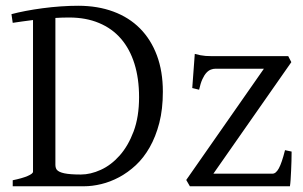

<svg xmlns="http://www.w3.org/2000/svg" viewBox="-20 -650 1057 670"><path d="M221.2 -588.9Q196.8 -588.9 173.3 -587.4V-75.2Q173.3 -64.5 178.2 -57.6Q185.1 -49.3 204.6 -45.2Q224.1 -41 262.2 -41Q295.9 -41 331.8 -57.4Q367.7 -73.7 397.5 -107.2Q427.2 -140.6 446.3 -191.4Q465.3 -242.2 465.3 -311Q465.3 -376 449.2 -427.5Q433.1 -479 402.1 -514.9Q371.1 -550.8 325.4 -569.8Q279.8 -588.9 221.2 -588.9ZM548.3 -330.1Q548.3 -269 535.9 -220.9Q523.4 -172.9 502.4 -136Q481.4 -99.1 453.9 -73.5Q426.3 -47.9 395.5 -31.5Q364.7 -15.1 333.3 -7.6Q301.8 0 272.9 0H24.4V-21Q57.6 -27.8 76.4 -35.9Q95.2 -43.9 95.2 -50.8V-580.1Q75.7 -577.6 58.1 -575.2Q40.5 -572.8 24.4 -570.3L20 -600.6Q41.5 -606.4 69.6 -611.8Q97.7 -617.2 128.9 -621.3Q160.2 -625.5 192.1 -627.7Q224.1 -629.9 252.9 -629.9Q320.8 -629.9 375.5 -609.6Q430.2 -589.4 468.5 -550.8Q506.8 -512.2 527.6 -456.5Q548.3 -400.9 548.3 -330.1ZM997.6 -121.1Q997.6 -105.5 997.1 -87.9Q996.6 -70.3 995.8 -53.7Q995.1 -37.1 994.1 -22.9Q993.2 -8.8 991.7 0H642.6L629.9 -22L900.9 -410.2H731.9Q724.1 -410.2 716.1 -407.2Q708 -404.3 700.4 -396.2Q692.9 -388.2 686.3 -373.8Q679.7 -359.4 674.8 -336.9L650.9 -342.8L659.7 -461.9Q670.4 -459 679.2 -457.3Q688 -455.6 697.5 -454.8Q707 -454.1 718.3 -454.1H985.8L996.6 -433.1L724.6 -43.9H930.7Q942.9 -43.9 953.1 -62.7Q963.4 -81.5 974.6 -126Z"/></svg>

Font: Gentium Plus Eur
Style: Regular
Weight: 400
Designer: J. Victor Gaultney, Annie Olsen, Iska Routamaa, Becca Hirsbrunner
Foundry: SIL International
Version: Version 5.000